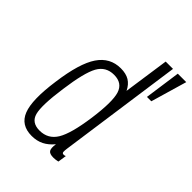

<svg xmlns="http://www.w3.org/2000/svg" viewBox="-210 -842 964 964"><g transform="rotate(45 271.5 -360.0)"><path d="M397 -730 362 -487Q347 -518 323 -532.5Q299 -547 262 -547Q186 -547 142 -482Q98 -417 78 -268Q57 -120 82.5 -55Q108 10 185 10Q221 10 249 -4Q277 -18 301 -47Q296 -15 304 -2.5Q312 10 339 10Q347 10 354.5 9Q362 8 371 6L378 -40Q374 -38 371 -37.5Q368 -37 365 -37Q355 -37 354.5 -46.5Q354 -56 356 -70L449 -730ZM334 -268Q316 -139 285 -88Q254 -37 194 -37Q137 -37 124 -85.5Q111 -134 130 -268Q148 -401 175.5 -450.5Q203 -500 261 -500Q320 -500 336 -449Q352 -398 334 -268ZM456 -538H487L543 -730H483Z"/></g></svg>

Font: Secuela Light
Style: Italic
Weight: 300
Italic angle: -8°
Designer: Fernando Haro
Foundry: deFharo
Version: Version 1.708